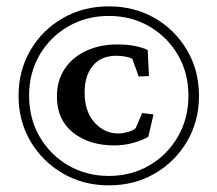

<svg xmlns="http://www.w3.org/2000/svg" viewBox="-20 -571 675 596"><path d="M317.9 4.4Q239.3 4.4 175.8 -32.2Q112.3 -68.8 75 -131.8Q37.6 -194.8 37.6 -273.4Q37.6 -352.5 74.7 -415.5Q111.8 -478.5 175.3 -514.9Q238.8 -551.3 317.9 -551.3Q397 -551.3 460.2 -514.9Q523.4 -478.5 560.5 -415.5Q597.7 -352.5 597.7 -273.4Q597.7 -194.8 560.5 -131.8Q523.4 -68.8 460.2 -32.2Q397 4.4 317.9 4.4ZM334.5 -119.6Q256.8 -119.6 206.8 -159.4Q156.7 -199.2 156.7 -271Q156.7 -321.8 181.2 -357.9Q205.6 -394 248.3 -413.6Q291 -433.1 345.2 -433.1Q399.4 -433.1 438.5 -416L442.4 -335L410.6 -333.5L390.6 -388.7Q369.1 -397.9 341.3 -397.9Q293.9 -397.9 268.3 -367.2Q242.7 -336.4 242.7 -283.7Q242.7 -224.6 273.4 -190.7Q304.2 -156.7 347.2 -156.7Q359.9 -156.7 375.7 -160.9Q391.6 -165 400.9 -172.9L421.4 -220.2L456.5 -215.8L440.4 -146.5Q423.8 -136.2 394.8 -127.9Q365.7 -119.6 334.5 -119.6ZM317.9 -24.9Q387.7 -24.9 443.6 -57.6Q499.5 -90.3 532.2 -146.7Q564.9 -203.1 564.9 -273.9Q564.9 -344.7 532.2 -400.6Q499.5 -456.5 443.6 -489Q387.7 -521.5 317.9 -521.5Q248 -521.5 191.9 -489Q135.7 -456.5 103 -400.6Q70.3 -344.7 70.3 -273.9Q70.3 -203.1 103 -146.7Q135.7 -90.3 191.9 -57.6Q248 -24.9 317.9 -24.9Z"/></svg>

Font: Lateef
Style: Regular
Weight: 400
Designer: SIL International
Foundry: SIL International
Version: Version 4.200